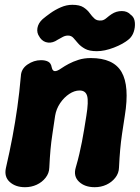

<svg xmlns="http://www.w3.org/2000/svg" viewBox="-20 -760 582 799"><path d="M66.8 -443.2Q68 -473.4 94.4 -491.5Q120.8 -509.6 150.6 -509.6Q168.6 -509.6 180.4 -503.4Q192.2 -497.2 195 -480.6Q196.6 -471.2 201.8 -466.5Q207 -461.8 218.2 -466Q224.8 -468.4 236.6 -476.6Q248.4 -484.8 266.2 -494.3Q284 -503.8 306.8 -511.1Q329.6 -518.4 357.8 -518.4Q452.2 -518.4 485.9 -460.3Q519.6 -402.2 499.4 -278.4Q492.8 -236.4 487.9 -203Q483 -169.6 480.1 -136.8Q477.2 -104 475.2 -62.6Q474.6 -39.2 459.8 -20.4Q445 -1.6 422.7 8.7Q400.4 19 374.2 19Q332.6 19 308.6 -4Q284.6 -27 295.2 -62.6Q304.2 -93.4 310.2 -119.5Q316.2 -145.6 321 -169.9Q325.8 -194.2 330.1 -220.8Q334.4 -247.4 339.4 -278.4Q349 -337.6 342.7 -360.5Q336.4 -383.4 311.2 -383.4Q289.8 -383.4 268.1 -369Q246.4 -354.6 230.3 -330.8Q214.2 -307 209.4 -278.4Q203.4 -236.4 198.2 -203Q193 -169.6 190.1 -136.8Q187.2 -104 185.2 -62.6Q184.6 -39.2 169.8 -20.4Q155 -1.6 132.7 8.7Q110.4 19 84.2 19Q44.4 19 20.5 -2.8Q-3.4 -24.6 4.6 -60.8Q20.6 -130.2 32 -191Q43.4 -251.8 52.1 -313.3Q60.8 -374.8 66.8 -443.2ZM144.2 -606.8Q132.2 -623.2 135.8 -643.6Q139.4 -664 157.4 -680.4Q170.6 -691.6 190.1 -705.5Q209.6 -719.4 233.2 -729.7Q256.8 -740 280.8 -740Q311.4 -740 327.6 -729.4Q343.8 -718.8 353.3 -705.4Q362.8 -692 373.5 -682.3Q384.2 -672.6 403.8 -675Q413 -676.2 423.7 -685.4Q434.4 -694.6 444.2 -701Q463.6 -714 486.9 -714Q510.2 -714 523.8 -698.8L528.8 -694.8Q539.8 -684.4 541.3 -665.3Q542.8 -646.2 536.5 -627.3Q530.2 -608.4 516 -596.4Q492.8 -576.8 454 -561.9Q415.2 -547 383.2 -547Q351.6 -547 333.7 -557Q315.8 -567 305.1 -579.5Q294.4 -592 285.6 -602Q276.8 -612 263.2 -612Q252 -612 241.7 -606.6Q231.4 -601.2 219.6 -594.4Q200 -580.8 180.1 -582.8Q160.2 -584.8 147.2 -601.8Z"/></svg>

Font: Winky Sans
Style: Italic
Weight: 400
Italic angle: -8.97852°
Designer: Simon Atzbach
Foundry: typofactur
Version: Version 1.205